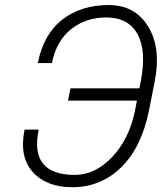

<svg xmlns="http://www.w3.org/2000/svg" viewBox="-20 -742 660 771"><path d="M131.8 -488.8Q154.8 -604.5 230 -663.1Q305.2 -721.7 417 -721.7Q522 -721.7 575 -635.5Q627.9 -549.3 601.1 -413.6L578.1 -297.9Q548.3 -149.9 466.6 -70.1Q384.8 9.8 270.5 9.8Q167 9.8 111.8 -51Q56.6 -111.8 78.6 -221.7H135.3Q116.2 -127.9 153.8 -83.7Q191.4 -39.6 280.3 -39.6Q361.8 -39.6 430.2 -111.3Q498.5 -183.1 522 -296.9L529.8 -337.9H252.9L263.2 -387.2H539.6L544.9 -413.6Q569.3 -537.1 532.5 -604.5Q495.6 -671.9 406.7 -671.9Q324.7 -671.9 265.4 -624.8Q206.1 -577.6 188.5 -488.8Z"/></svg>

Font: Franko
Style: Light Italic
Weight: 300
Designer: Google
Version: Version 1.200310; 2013